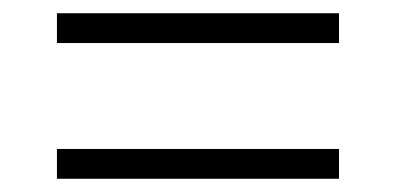

<svg xmlns="http://www.w3.org/2000/svg" viewBox="-20 -502 599 290"><path d="M66 -437H492V-482H66ZM66 -232H492V-277H66Z"/></svg>

Font: Noto Serif Ethiopic Light
Style: Regular
Weight: 300
Designer: Monotype Design Team
Foundry: Monotype Imaging Inc.
Version: Version 2.102